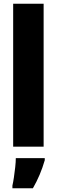

<svg xmlns="http://www.w3.org/2000/svg" viewBox="-20 -780 303 1021"><path d="M212 0H50V-760H212ZM218 72Q195 152 155 221H46V207Q50 190 54 163Q58 136 61 108.5Q64 81 64 61H218Z"/></svg>

Font: Noto Sans Kannada ExtraCondensed Black
Style: Regular
Weight: 900
Width: 2
Designer: Jelle Bosma - Monotype Design Team
Foundry: Monotype Imaging Inc.
Version: Version 2.005; ttfautohint (v1.8.4.7-5d5b)